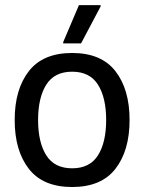

<svg xmlns="http://www.w3.org/2000/svg" viewBox="-20 -720 565 752"><path d="M262.5 12.5Q148.3 12.5 92.9 -58.8Q37.5 -130 37.5 -250Q37.5 -370 92.9 -441.2Q148.3 -512.5 262.5 -512.5Q376.7 -512.5 432.1 -441.2Q487.5 -370 487.5 -250Q487.5 -130 432.1 -58.8Q376.7 12.5 262.5 12.5ZM262.5 -60.8Q331.7 -60.8 363.8 -111.7Q395.8 -162.5 395.8 -250Q395.8 -337.5 363.8 -388.3Q331.7 -439.2 262.5 -439.2Q193.3 -439.2 161.2 -388.3Q129.2 -337.5 129.2 -250Q129.2 -162.5 161.2 -111.7Q193.3 -60.8 262.5 -60.8ZM227.5 -550V-555L289.2 -700H374.2V-695L297.5 -550Z"/></svg>

Font: Familjen Grotesk GF
Style: Regular
Weight: 400
Designer: Anders Wikstroem, Jonas Baeckman, Matilda Gysing, Kristian Moeller
Foundry: Familjen STHLM AB
Version: Version 2.000; Beta; Release 4; Build 6